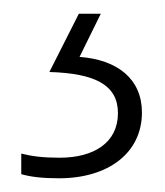

<svg xmlns="http://www.w3.org/2000/svg" viewBox="-20 -20 240 280"><path d="M187 144C187 95 151 67 96 63L127 0H95L52 85C119 87 152 104 152 145C152 188 117 210 67 210C43 210 27 208 11 204V234C25 238 42 240 66 240C138 240 187 203 187 144Z"/></svg>

Font: Noto Sans Gurmukhi ExtraLight
Style: Regular
Weight: 200
Designer: Jelle Bosma - Monotype Design Team
Foundry: Monotype Imaging Inc.
Version: Version 2.004